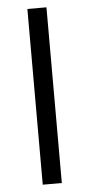

<svg xmlns="http://www.w3.org/2000/svg" viewBox="-52 -731 353 762"><g transform="rotate(-5 125.0 -350.0)"><path d="M163 -700V0H87V-700Z"/></g></svg>

Font: Pathway Extreme 8pt Thin Light
Style: Regular
Weight: 300
Version: Version 1.001;gftools[0.9.26]